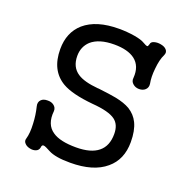

<svg xmlns="http://www.w3.org/2000/svg" viewBox="-130 -836 967 982"><g transform="rotate(20 354.0 -344.5)"><path d="M359.4 -627Q432.6 -627 471.7 -597.7Q513.7 -565.4 508.8 -501Q505.9 -480.5 521.5 -467.8Q535.2 -456.1 554.7 -456.1Q575.2 -456.1 587.9 -467.8Q601.6 -480.5 598.6 -501Q591.8 -535.2 596.7 -582Q601.6 -633.8 616.2 -662.1Q625 -680.7 613.3 -693.4Q603.5 -705.1 582 -709Q562.5 -712.9 545.9 -708Q528.3 -703.1 527.3 -690.4L525.4 -685.5Q523.4 -676.8 519.5 -676.8Q513.7 -675.8 494.1 -687.5Q478.5 -697.3 439.5 -704.1Q398.4 -710.9 354.5 -710.9Q231.4 -710.9 166 -654.3Q106.4 -601.6 106.4 -510.7Q106.4 -394.5 189.5 -345.7Q243.2 -314.5 357.4 -303.7Q448.2 -296.9 483.4 -270.5Q514.6 -247.1 514.6 -196.3Q514.6 -130.9 474.6 -98.6Q434.6 -65.4 353.5 -65.4Q266.6 -65.4 225.6 -93.8Q176.8 -126 184.6 -201.2Q185.5 -220.7 168.9 -232.4Q155.3 -242.2 134.8 -241.2Q113.3 -241.2 101.6 -229.5Q87.9 -215.8 93.8 -193.4Q104.5 -150.4 106.4 -104.5Q109.4 -53.7 99.6 -20.5Q94.7 -5.9 106.4 5.9Q116.2 16.6 134.8 20.5Q152.3 24.4 167 18.6Q181.6 12.7 184.6 -2.9Q185.5 -19.5 197.3 -17.6Q206.1 -16.6 234.4 -1Q252.9 8.8 282.2 13.7Q309.6 18.6 352.5 18.6Q478.5 18.6 544.9 -38.1Q608.4 -90.8 608.4 -186.5Q608.4 -249 588.9 -289.1Q571.3 -325.2 536.1 -346.7Q505.9 -364.3 457 -374Q426.8 -379.9 360.4 -387.7H355.5Q279.3 -394.5 244.1 -418Q200.2 -446.3 200.2 -507.8Q200.2 -557.6 234.4 -589.8Q276.4 -627 359.4 -627Z"/></g></svg>

Font: Gungsuh
Style: Regular
Weight: 400
Version: Version 2.21